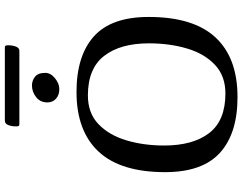

<svg xmlns="http://www.w3.org/2000/svg" viewBox="-124 -864 1001 793"><g transform="rotate(-90 376.5 -467.5)"><path d="M372 13Q222 13 142 -59.5Q62 -132 62 -286Q62 -470 147 -561Q232 -652 393 -652Q543 -652 623 -580Q703 -508 703 -354Q703 -169 618.5 -78Q534 13 372 13ZM387 -37Q459 -37 505 -80Q551 -123 572.5 -195Q594 -267 594 -353Q594 -471 542 -538Q490 -605 379 -605Q306 -605 260.5 -561.5Q215 -518 193.5 -446.5Q172 -375 172 -290Q172 -171 223.5 -104Q275 -37 387 -37ZM405 -723Q380 -723 365 -737Q350 -751 350 -772Q350 -802 372 -819Q394 -836 420 -836Q440 -836 456 -823.5Q472 -811 472 -781Q472 -759 450 -741Q428 -723 405 -723ZM260 -888Q255 -888 253 -890.5Q251 -893 251 -902Q251 -920 256.5 -934Q262 -948 275 -948H577Q582 -948 584 -945.5Q586 -943 586 -934Q586 -916 580.5 -902Q575 -888 563 -888Z"/></g></svg>

Font: BriemHand
Style: Regular
Weight: 400
Designer: Gunnlaugur SE Briem, Eben Sorkin
Foundry: Sorkin Type
Version: Version 1.001; ttfautohint (v1.8.4.7-5d5b)